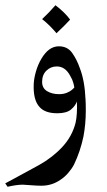

<svg xmlns="http://www.w3.org/2000/svg" viewBox="-40 -480 408 734"><path d="M287 -99Q288 -87 288 -57Q288 -6 279 42Q267 99 243 149Q234 166 220 182Q206 198 190 208Q158 230 118 230Q101 230 77 228Q55 226 47 226Q24 226 -11 234L-20 221Q-4 213 8 206Q88 163 109 151Q161 122 198.5 81.5Q236 41 249 -11Q256 -42 254 -92Q248 -75 231 -61Q214 -47 179 -47Q133 -47 112 -70Q86 -97 89 -160Q90 -181 97.5 -207Q105 -233 118 -255Q146 -303 185 -303Q218 -303 236 -277.5Q254 -252 265 -220Q284 -172 287 -99ZM177 -226Q154 -226 137.5 -210Q121 -194 121 -167Q121 -143 140 -131.5Q159 -120 186 -120Q203 -120 216 -125.5Q229 -131 235.5 -137Q242 -143 244 -145Q244 -149 240.5 -162.5Q237 -176 229 -189Q210 -226 177 -226ZM228 -405Q208 -383 176 -353Q149 -385 121 -407Q147 -431 172 -460Q188 -448 203.5 -433Q219 -418 228 -405Z"/></svg>

Font: Mirza
Style: Regular
Weight: 400
Designer: Arabic design by Kourosh Beigpour, Latin design by Eduardo Tunni, engineering by Lasse Fister
Version: Version 1.000